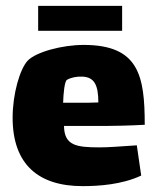

<svg xmlns="http://www.w3.org/2000/svg" viewBox="-20 -622 532 654"><path d="M396 -602H110V-517H396ZM320 -120C240 -120 199 -126 198 -193H340C359 -193 422 -194 473 -197C473 -364 453 -469 265 -469C192 -469 102 -445 74 -415C48 -387 23 -303 23 -221C23 -62 111 12 261 12C316 12 395 7 461 -24L446 -127C386 -123 350 -120 320 -120ZM208 -350C222 -358 241 -362 261 -361C301 -359 315 -333 315 -273C294 -272 269 -272 247 -272H195C196 -305 200 -345 208 -350Z"/></svg>

Font: FilmFarsi Display
Style: Regular
Weight: 400
Designer: Borna Izadpanah
Foundry: Borna Izadpanah
Version: Version 1.000;PS 001.000;hotconv 1.0.88;makeotf.lib2.5.64775